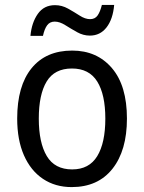

<svg xmlns="http://www.w3.org/2000/svg" viewBox="-20 -752 586 782"><path d="M497 -269Q497 -139 438 -64.5Q379 10 272 10Q205 10 155 -23.5Q105 -57 77.5 -119.5Q50 -182 50 -269Q50 -402 108.5 -474Q167 -546 274 -546Q375 -546 436 -474.5Q497 -403 497 -269ZM138 -269Q138 -171 170.5 -116.5Q203 -62 274 -62Q343 -62 376 -116Q409 -170 409 -269Q409 -367 376 -420Q343 -473 273 -473Q202 -473 170 -420Q138 -367 138 -269ZM104 -606Q109 -660 134 -695.5Q159 -731 204 -731Q232 -731 257 -717Q282 -703 304.5 -688.5Q327 -674 347 -674Q367 -674 377.5 -689Q388 -704 395 -732H445Q440 -674 414 -640.5Q388 -607 346 -607Q319 -607 294 -621Q269 -635 246 -649.5Q223 -664 203 -664Q183 -664 172 -649Q161 -634 155 -606Z"/></svg>

Font: Noto Sans Tamil SemiCondensed
Style: Regular
Weight: 400
Width: 4
Designer: Jelle Bosma - Monotype Design Team
Foundry: Monotype Imaging Inc.
Version: Version 2.004; ttfautohint (v1.8.4.7-5d5b)